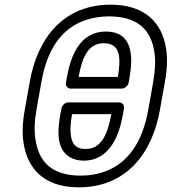

<svg xmlns="http://www.w3.org/2000/svg" viewBox="-20 -766 734 821"><path d="M614 -297C590 -160 528 -68 427 -32C396 -21 363 -15 326 -15C198 -15 146 -77 132 -168C126 -203 127 -246 136 -297L157 -415C181 -553 241 -643 343 -679C375 -690 409 -696 445 -696C573 -696 626 -635 640 -544C646 -509 644 -466 635 -415ZM107 -415 86 -297C76 -242 74 -195 81 -153C98 -45 168 35 317 35C519 35 631 -109 664 -297L685 -415C695 -470 697 -517 690 -559C673 -667 602 -746 453 -746C251 -746 140 -603 107 -415ZM490 -328H272C257 -328 245 -314 243 -303L238 -278C225 -204 221 -125 282 -92C298 -84 317 -79 337 -79C453 -79 491 -194 506 -278L510 -303C513 -318 501 -328 490 -328ZM456 -278C440 -190 413 -129 346 -129C332 -129 321 -131 312 -136C280 -153 275 -204 288 -278ZM433 -631C317 -631 281 -519 266 -435L262 -412C259 -397 271 -387 282 -387H500C515 -387 528 -401 530 -412L534 -435C549 -521 550 -631 433 -631ZM424 -581C492 -581 499 -526 484 -437H316C332 -524 358 -581 424 -581Z"/></svg>

Font: Asimov
Style: WidOuIt
Weight: 500
Designer: Google
Version: Version 2.000980; 2014